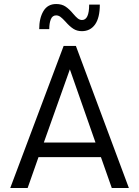

<svg xmlns="http://www.w3.org/2000/svg" viewBox="-20 -935 693 955"><path d="M621 0H536L482 -153.5H171.5L117.5 0H31L296.5 -706.5H357.5ZM455 -226 327.5 -590 198 -226ZM387 -780Q363 -780 344.8 -791.8Q326.5 -803.5 306 -827Q291 -843.5 280.8 -851Q270.5 -858.5 259.5 -858.5Q240.5 -858.5 232.8 -839Q225 -819.5 225 -790H175Q175 -844.5 196 -879.8Q217 -915 259.5 -915Q287.5 -915 306.5 -902Q325.5 -889 344 -866.5Q357.5 -850.5 367.2 -843Q377 -835.5 388 -835.5Q423.5 -835.5 423.5 -912H476.5Q476.5 -846.5 452.8 -813.2Q429 -780 387 -780Z"/></svg>

Font: Acari Sans
Style: Regular
Weight: 400
Designer: Alfredo Marco Pradil and Stefan Peev (font) & Cristiano Sobral (main changes)
Foundry: Alfredo Marco Pradil and Stefan Peev (font) & Cristiano Sobral (main changes)
Version: Version 1.063; ttfautohint (v1.8.3)